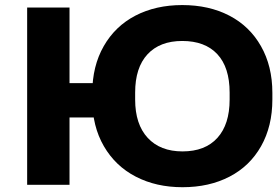

<svg xmlns="http://www.w3.org/2000/svg" viewBox="-20 -741 1112 770"><path d="M258.8 -710.9V0H88.9V-710.9ZM370.1 -407.7V-270H144.5V-407.7ZM1072.3 -368.7V-341.8Q1072.3 -234.9 1027.1 -154.8Q981.9 -74.7 900.4 -32.5Q818.8 9.8 711.9 9.8Q606.4 9.8 524.7 -32.5Q442.9 -74.7 396.5 -154.8Q350.1 -234.9 350.1 -341.8V-368.7Q350.1 -475.6 396 -555.9Q441.9 -636.2 523.4 -678.5Q605 -720.7 710.9 -720.7Q817.9 -720.7 899.4 -678.5Q981 -636.2 1026.6 -555.9Q1072.3 -475.6 1072.3 -368.7ZM900.9 -341.8V-369.6Q900.9 -470.7 851.6 -523.7Q802.2 -576.7 710.9 -576.7Q621.1 -576.7 571.5 -523.2Q522 -469.7 522 -369.6V-341.8Q522 -242.7 572.3 -188.2Q622.6 -133.8 711.9 -133.8Q802.7 -133.8 851.8 -188Q900.9 -242.2 900.9 -341.8Z"/></svg>

Font: Bert Sans Black
Style: Regular
Weight: 900
Designer: Christian Robertson, Adam Twardoch, & Cristiano Sobral
Foundry: Google
Version: Version 12.135;January 10, 2020;FontCreator 12.0.0.2547 64-b